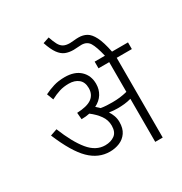

<svg xmlns="http://www.w3.org/2000/svg" viewBox="-202 -1046 1137 1197"><g transform="rotate(-30 366.0 -448.0)"><path d="M438 -219Q438 -173 418 -144Q398 -115 365.5 -101.5Q333 -88 295 -88Q214 -88 150.5 -150.5Q87 -213 26 -359L75 -376Q121 -261 172 -199Q223 -137 289 -137Q330 -137 357.5 -157Q385 -177 385 -224Q385 -264 361.5 -297Q338 -330 301 -358Q273 -352 242 -352L238 -400Q312 -403 345 -427.5Q378 -452 378 -498Q378 -541 351.5 -562.5Q325 -584 283 -584Q246 -584 215.5 -574.5Q185 -565 151 -547L133 -594Q165 -610 200.5 -621Q236 -632 281 -632Q352 -632 391.5 -595Q431 -558 431 -498Q431 -458 411.5 -426.5Q392 -395 354 -376Q367 -365 379 -353Q400 -349 421 -348Q442 -347 462 -347Q490 -347 515.5 -350Q541 -353 569 -360V-574H492V-622H566Q549 -694 530.5 -724Q512 -754 472 -754Q457 -754 443.5 -752.5Q430 -751 416 -751Q383 -751 358 -761Q333 -771 312.5 -799Q292 -827 274 -881L319 -896Q331 -860 342.5 -839Q354 -818 371 -808.5Q388 -799 417 -799Q430 -799 446 -801Q462 -803 480 -803Q512 -803 537 -789Q562 -775 582 -736Q602 -697 617 -622H732V-574H623V0H569V-310Q544 -303 520 -300.5Q496 -298 471 -298Q442 -298 411 -303Q423 -285 430.5 -264Q438 -243 438 -219Z"/></g></svg>

Font: RS Noto Sans Light
Style: Regular
Weight: 300
Designer: Monotype Design Team
Foundry: Monotype Imaging Inc.
Version: Version 3.10